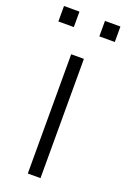

<svg xmlns="http://www.w3.org/2000/svg" viewBox="-160 -770 539 817"><g transform="rotate(20 109.0 -361.0)"><path d="M166.5 -652.5V-722.5H236.5V-652.5ZM-19 -652.5V-722.5H51V-652.5ZM80 0V-540H137.5V0Z"/></g></svg>

Font: Manrope ExtraLight Light
Style: Regular
Weight: 300
Version: Version 4.504